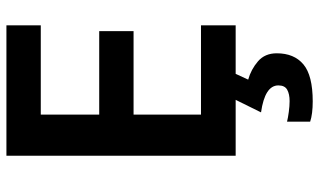

<svg xmlns="http://www.w3.org/2000/svg" viewBox="-218 -536 994 598"><g transform="rotate(-90 279.0 -237.0)"><path d="M499 0H93V-714H499V-607H221V-425H481V-318H221V-108H499ZM412 128Q412 182 377.5 211Q343 240 262 240Q243 240 227 238Q211 236 199 232V160Q211 163 229.5 165.5Q248 168 263 168Q285 168 298.5 160.5Q312 153 312 133Q312 91 228 79L267 0H348L330 39Q362 48 387 69.5Q412 91 412 128Z"/></g></svg>

Font: Noto Sans SemiBold
Style: Regular
Weight: 600
Designer: Monotype Design Team
Foundry: Monotype Imaging Inc.
Version: Version 2.007